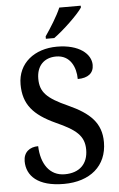

<svg xmlns="http://www.w3.org/2000/svg" viewBox="-62 -973 638 1026"><g transform="rotate(-5 257.5 -460.5)"><path d="M210 -784V-771H255C308 -809 388 -886 411 -921V-931H296C277 -886 239 -826 210 -784ZM239 10C379 10 471 -66 471 -194C471 -297 412 -353 297 -405C185 -455 151 -491 151 -562C151 -630 191 -672 256 -672C332 -672 361 -605 361 -542C416 -542 447 -566 447 -610C447 -669 384 -724 265 -724C145 -724 54 -654 54 -540C54 -433 106 -373 224 -319C329 -272 373 -237 373 -162C373 -86 327 -41 248 -41C166 -41 122 -109 119 -203C73 -203 40 -177 40 -129C40 -51 99 10 239 10Z"/></g></svg>

Font: Noto Serif Tamil SemiCondensed Medium
Style: Regular
Weight: 500
Width: 4
Designer: Indian Type Foundry, Tom Grace, and the Monotype Design Team
Foundry: Monotype Imaging Inc.
Version: Version 2.004